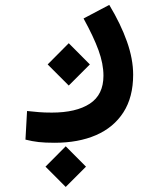

<svg xmlns="http://www.w3.org/2000/svg" viewBox="-20 -339 626 773"><path d="M200.2 235.8Q161.1 235.8 135.5 232.9Q109.9 230 82.5 223.1L88.9 107.9Q116.7 110.8 137 112.5Q157.2 114.3 188.5 114.3Q286.6 114.3 341.6 78.4Q396.5 42.5 396.5 -34.2Q396.5 -82 376.7 -136.5Q356.9 -190.9 316.4 -264.6L419.9 -319.3Q466.3 -242.2 491.2 -171.6Q516.1 -101.1 516.1 -38.1Q516.1 52.2 476.8 113.3Q437.5 174.3 366.5 205.1Q295.4 235.8 200.2 235.8ZM256.8 5.4 171.9 -79.6 256.8 -165 341.8 -79.6ZM244.6 413.6 163.1 332 244.6 250 326.2 332Z"/></svg>

Font: CaskaydiaCove NF SemiBold
Style: Regular
Weight: 600
Designer: Aaron Bell
Foundry: Saja Typeworks
Version: Version 2111.001; VTT 6.35;Nerd Fonts 3.2.1